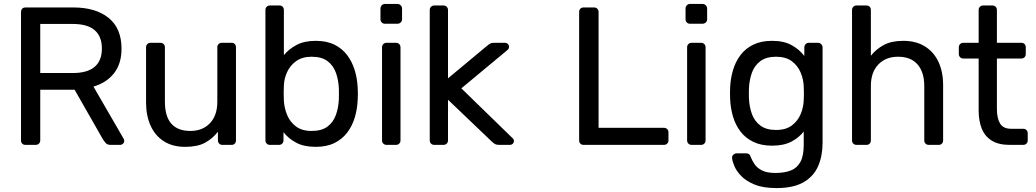

<svg xmlns="http://www.w3.org/2000/svg" viewBox="-20 -738 5277 978"><path d="M110 0Q99 0 93 -6.5Q87 -13 87 -23V-676Q87 -687 93 -693.5Q99 -700 110 -700H354Q467 -700 533 -647Q599 -594 599 -490Q599 -413 560.5 -364.5Q522 -316 456 -297L610 -31Q613 -25 613 -20Q613 -12 606.5 -6Q600 0 592 0H544Q527 0 519 -9Q511 -18 505 -27L360 -281H185V-23Q185 -13 178.5 -6.5Q172 0 161 0ZM185 -366H350Q425 -366 462 -397.5Q499 -429 499 -491Q499 -552 462.5 -584Q426 -616 350 -616H185Z M923 10Q859 10 814.5 -18.5Q770 -47 747 -98Q724 -149 724 -215V-497Q724 -507 730.5 -513.5Q737 -520 747 -520H797Q807 -520 813.5 -513.5Q820 -507 820 -497V-220Q820 -71 950 -71Q1012 -71 1049.5 -110.5Q1087 -150 1087 -220V-497Q1087 -507 1093.5 -513.5Q1100 -520 1110 -520H1160Q1170 -520 1176 -513.5Q1182 -507 1182 -497V-23Q1182 -13 1176 -6.5Q1170 0 1160 0H1113Q1103 0 1096.5 -6.5Q1090 -13 1090 -23V-67Q1063 -32 1024.5 -11Q986 10 923 10Z M1588 10Q1528 10 1488 -11.5Q1448 -33 1424 -65V-23Q1424 -13 1417.5 -6.5Q1411 0 1401 0H1355Q1345 0 1338.5 -6.5Q1332 -13 1332 -23V-687Q1332 -697 1338.5 -703.5Q1345 -710 1355 -710H1404Q1414 -710 1420 -703.5Q1426 -697 1426 -687V-457Q1451 -488 1490.5 -509Q1530 -530 1588 -530Q1644 -530 1683.5 -510.5Q1723 -491 1748.5 -457Q1774 -423 1787 -380Q1800 -337 1802 -290Q1803 -274 1803 -260Q1803 -246 1802 -230Q1800 -182 1787 -139Q1774 -96 1748.5 -62.5Q1723 -29 1683.5 -9.5Q1644 10 1588 10ZM1567 -71Q1619 -71 1648.5 -93.5Q1678 -116 1691 -152.5Q1704 -189 1706 -231Q1707 -260 1706 -289Q1704 -331 1691 -367.5Q1678 -404 1648.5 -426.5Q1619 -449 1567 -449Q1520 -449 1489 -427Q1458 -405 1442.5 -371Q1427 -337 1426 -302Q1425 -286 1425 -263.5Q1425 -241 1426 -225Q1428 -188 1442.5 -152.5Q1457 -117 1487.5 -94Q1518 -71 1567 -71Z M1949 0Q1939 0 1932.5 -6.5Q1926 -13 1926 -23V-497Q1926 -507 1932.5 -513.5Q1939 -520 1949 -520H1997Q2007 -520 2013.5 -513.5Q2020 -507 2020 -497V-23Q2020 -13 2013.5 -6.5Q2007 0 1997 0ZM1941 -617Q1931 -617 1924.5 -623.5Q1918 -630 1918 -640V-694Q1918 -704 1924.5 -711Q1931 -718 1941 -718H2004Q2014 -718 2021 -711Q2028 -704 2028 -694V-640Q2028 -630 2021 -623.5Q2014 -617 2004 -617Z M2192 0Q2182 0 2175.5 -6.5Q2169 -13 2169 -23V-687Q2169 -697 2175.5 -703.5Q2182 -710 2192 -710H2239Q2249 -710 2255.5 -703.5Q2262 -697 2262 -687V-339L2459 -503Q2471 -513 2477.5 -516.5Q2484 -520 2499 -520H2552Q2561 -520 2567 -514Q2573 -508 2573 -499Q2573 -495 2570.5 -490Q2568 -485 2561 -480L2330 -288L2586 -39Q2598 -29 2598 -21Q2598 -12 2592 -6Q2586 0 2577 0H2525Q2510 0 2503 -3.5Q2496 -7 2485 -17L2262 -230V-23Q2262 -13 2255.5 -6.5Q2249 0 2239 0Z M2953 0Q2942 0 2936 -6.5Q2930 -13 2930 -23V-677Q2930 -687 2936 -693.5Q2942 -700 2953 -700H3006Q3016 -700 3022.5 -693.5Q3029 -687 3029 -677V-87H3361Q3372 -87 3378.5 -80.5Q3385 -74 3385 -63V-23Q3385 -13 3378.5 -6.5Q3372 0 3361 0Z M3503 0Q3493 0 3486.5 -6.5Q3480 -13 3480 -23V-497Q3480 -507 3486.5 -513.5Q3493 -520 3503 -520H3551Q3561 -520 3567.5 -513.5Q3574 -507 3574 -497V-23Q3574 -13 3567.5 -6.5Q3561 0 3551 0ZM3495 -617Q3485 -617 3478.5 -623.5Q3472 -630 3472 -640V-694Q3472 -704 3478.5 -711Q3485 -718 3495 -718H3558Q3568 -718 3575 -711Q3582 -704 3582 -694V-640Q3582 -630 3575 -623.5Q3568 -617 3558 -617Z M3935 220Q3867 220 3823.5 202Q3780 184 3755.5 158.5Q3731 133 3720.5 107.5Q3710 82 3709 67Q3708 57 3715.5 50Q3723 43 3732 43H3780Q3789 43 3795 47Q3801 51 3805 64Q3811 79 3823 97.5Q3835 116 3860 129.5Q3885 143 3930 143Q3977 143 4009 130Q4041 117 4057.5 86Q4074 55 4074 0V-68Q4050 -37 4011 -16.5Q3972 4 3913 4Q3857 4 3817 -15.5Q3777 -35 3751.5 -68.5Q3726 -102 3713.5 -145Q3701 -188 3699 -235Q3698 -263 3699 -290Q3701 -337 3713.5 -380Q3726 -423 3751.5 -457Q3777 -491 3817 -510.5Q3857 -530 3913 -530Q3973 -530 4012.5 -508Q4052 -486 4077 -453V-496Q4077 -506 4083.5 -513Q4090 -520 4100 -520H4146Q4156 -520 4163 -513Q4170 -506 4170 -496V-11Q4170 56 4147.5 108Q4125 160 4073.5 190Q4022 220 3935 220ZM3933 -76Q3983 -76 4013.5 -99Q4044 -122 4058.5 -157Q4073 -192 4074 -228Q4075 -242 4075 -262.5Q4075 -283 4074 -297Q4073 -333 4058.5 -368Q4044 -403 4013.5 -426Q3983 -449 3933 -449Q3883 -449 3853 -426.5Q3823 -404 3810 -367.5Q3797 -331 3795 -289Q3794 -263 3795 -236Q3797 -194 3810 -157.5Q3823 -121 3853 -98.5Q3883 -76 3933 -76Z M4343 0Q4333 0 4326.5 -6.5Q4320 -13 4320 -23V-687Q4320 -697 4326.5 -703.5Q4333 -710 4343 -710H4393Q4404 -710 4410 -703.5Q4416 -697 4416 -687V-454Q4443 -488 4482 -509Q4521 -530 4581 -530Q4646 -530 4691.5 -501.5Q4737 -473 4760.5 -422.5Q4784 -372 4784 -305V-23Q4784 -13 4778 -6.5Q4772 0 4761 0H4711Q4701 0 4694.5 -6.5Q4688 -13 4688 -23V-300Q4688 -370 4654 -409.5Q4620 -449 4554 -449Q4492 -449 4454 -409.5Q4416 -370 4416 -300V-23Q4416 -13 4410 -6.5Q4404 0 4393 0Z M5123 0Q5067 0 5032 -21.5Q4997 -43 4981 -82.5Q4965 -122 4965 -176V-440H4887Q4877 -440 4870.5 -446.5Q4864 -453 4864 -463V-497Q4864 -507 4870.5 -513.5Q4877 -520 4887 -520H4965V-687Q4965 -697 4971.5 -703.5Q4978 -710 4988 -710H5035Q5045 -710 5051.5 -703.5Q5058 -697 5058 -687V-520H5182Q5193 -520 5199 -513.5Q5205 -507 5205 -497V-463Q5205 -453 5199 -446.5Q5193 -440 5182 -440H5058V-183Q5058 -136 5074 -109Q5090 -82 5131 -82H5192Q5202 -82 5208.5 -75.5Q5215 -69 5215 -59V-23Q5215 -13 5208.5 -6.5Q5202 0 5192 0Z"/></svg>

Font: Rubik Light
Style: Regular
Weight: 400
Version: Version 2.101